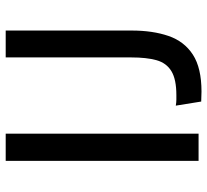

<svg xmlns="http://www.w3.org/2000/svg" viewBox="-46 -654 710 657"><g transform="rotate(-90 308.5 -325.0)"><path d="M87 0V-660H180V0ZM290 9 276 -78Q287 -76 296.5 -76Q306 -76 312 -76Q366 -76 394 -93Q422 -110 431.5 -144Q441 -178 441 -230V-660H533V-229Q533 -157 514.5 -103Q496 -49 450.5 -19.5Q405 10 324 10Q311 10 290 9Z"/></g></svg>

Font: Bricolage Grotesque 10pt
Style: Regular
Weight: 400
Designer: Mathieu Triay
Foundry: Atelier Triay
Version: Version 1.000; ttfautohint (v1.8.4.7-5d5b);gftools[0.9.32]